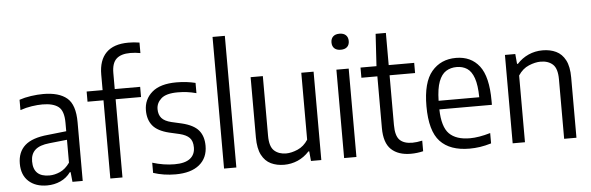

<svg xmlns="http://www.w3.org/2000/svg" viewBox="-51 -991 3612 1174"><g transform="rotate(-5 1755.0 -404.0)"><path d="M195.5 8.5Q125 8.5 82.8 -30Q40.5 -68.5 40.5 -138.5Q40.5 -209.5 85.2 -249.8Q130 -290 227 -299L340.5 -311.5V-363.5Q340.5 -436.5 307.8 -462Q275 -487.5 209.5 -487.5Q180.5 -487.5 144.5 -482.2Q108.5 -477 73 -464.5V-528Q105 -539 144.8 -544.8Q184.5 -550.5 219.5 -550.5Q316 -550.5 365.2 -509.2Q414.5 -468 414.5 -360V0H351.5L345.5 -60H340.5Q316 -26 278 -8.8Q240 8.5 195.5 8.5ZM116.5 -146Q116.5 -51 214.5 -51Q247 -51 280.5 -66Q314 -81 340.5 -118.5V-259L232 -247.5Q171.5 -241.5 144 -216.2Q116.5 -191 116.5 -146Z M584 0V-480H486V-542.5H584V-638Q584 -726 629.8 -772Q675.5 -818 766 -818Q782 -818 799.8 -816.8Q817.5 -815.5 834 -812.5V-748Q818 -751 803.5 -752.5Q789 -754 772.5 -754Q715 -754 686.8 -727.8Q658.5 -701.5 658.5 -641V-542.5H814.5V-480H658.5V0Z M984 9.5Q911 9.5 847.5 -11.5V-74Q917.5 -52.5 983.5 -52.5Q1047.5 -52.5 1078.5 -76.8Q1109.5 -101 1109.5 -145Q1109.5 -184 1090.2 -204Q1071 -224 1030 -234L966.5 -248.5Q896.5 -265.5 866.8 -301.8Q837 -338 837 -395.5Q837 -463 887.2 -506.8Q937.5 -550.5 1037.5 -550.5Q1070 -550.5 1098.8 -547Q1127.5 -543.5 1154 -537V-474Q1124 -482 1097 -485.5Q1070 -489 1040 -489Q969 -489 938.8 -462Q908.5 -435 908.5 -397Q908.5 -363 926.5 -342.2Q944.5 -321.5 986 -311.5L1049.5 -297Q1121.5 -279.5 1151.5 -243.5Q1181.5 -207.5 1181.5 -148.5Q1181.5 -74.5 1130.2 -32.5Q1079 9.5 984 9.5Z M1282 0V-808H1357.5V0Z M1651 9Q1605.5 9 1569.8 -8Q1534 -25 1513.2 -65Q1492.5 -105 1492.5 -172.5V-542.5H1567.5V-176Q1567.5 -109.5 1595.8 -84.2Q1624 -59 1668.5 -59Q1701 -59 1739.5 -75.5Q1778 -92 1803.5 -131.5V-542.5H1879V0H1815.5L1810 -59.5H1805Q1773.5 -25 1733.8 -8Q1694 9 1651 9Z M2019 0V-542.5H2094.5V0ZM2056.5 -661.5Q2031 -661.5 2017.2 -674.5Q2003.5 -687.5 2003.5 -710.5Q2003.5 -733.5 2017.2 -746.8Q2031 -760 2056.5 -760Q2082 -760 2095.8 -746.8Q2109.5 -733.5 2109.5 -710.5Q2109.5 -687.5 2095.8 -674.5Q2082 -661.5 2056.5 -661.5Z M2428 9.5Q2351 9.5 2308 -31Q2265 -71.5 2265 -163V-480H2167V-542.5H2265L2277 -740H2340V-542.5H2496.5V-480H2340V-174.5Q2340 -108.5 2365.5 -82.8Q2391 -57 2443.5 -57Q2469.5 -57 2504 -64.5V0.5Q2466 9.5 2428 9.5Z M2788.5 9.5Q2669 9.5 2608.5 -55Q2548 -119.5 2548 -271.5Q2548 -418 2604 -484.2Q2660 -550.5 2753 -550.5Q2845 -550.5 2896.2 -484.5Q2947.5 -418.5 2947.5 -270V-245.5H2625Q2627.5 -138 2669.5 -95.8Q2711.5 -53.5 2796.5 -53.5Q2850.5 -53.5 2922 -74.5V-11Q2885 0 2852.8 4.8Q2820.5 9.5 2788.5 9.5ZM2752.5 -494.5Q2715.5 -494.5 2687.2 -476.8Q2659 -459 2642.8 -416.2Q2626.5 -373.5 2625 -298.5H2874.5Q2873.5 -373.5 2858.5 -416.2Q2843.5 -459 2816.5 -476.8Q2789.5 -494.5 2752.5 -494.5Z M3053.5 0V-542.5H3117L3122.5 -481.5H3128Q3158 -514.5 3198.2 -532.5Q3238.5 -550.5 3285 -550.5Q3331.5 -550.5 3367.5 -533.2Q3403.5 -516 3424.2 -476.5Q3445 -437 3445 -369.5V0H3369.5V-365.5Q3369.5 -431.5 3341.5 -457Q3313.5 -482.5 3266.5 -482.5Q3233.5 -482.5 3194.5 -466.2Q3155.5 -450 3129 -409.5V0Z"/></g></svg>

Font: Encode Sans Semi Condensed
Style: Regular
Weight: 400
Width: 4
Designer: Multiple Designers
Foundry: Impallari Type
Version: Version 3.000; ttfautohint (v1.8.3) -l 8 -r 50 -G 200 -x 14 